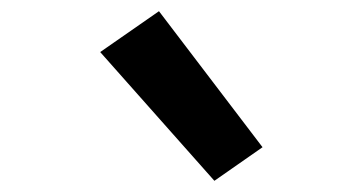

<svg xmlns="http://www.w3.org/2000/svg" viewBox="-20 -829 616 343"><path d="M363 -506 449 -566 264 -809 159 -736Z"/></svg>

Font: Iosevka Sparkle
Style: Bold Italic
Weight: 700
Italic angle: -9°
Designer: Belleve Invis
Foundry: Belleve Invis
Version: Version 4.5.0; ttfautohint (v1.8.3)